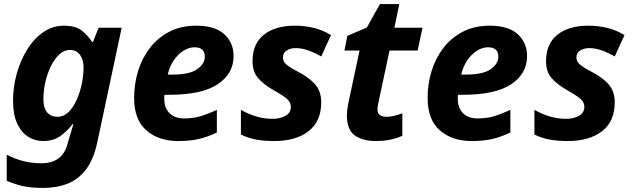

<svg xmlns="http://www.w3.org/2000/svg" viewBox="-20 -682 3104 942"><path d="M191 240Q130 240 90 230.5Q50 221 13 205V77Q51 97 93.5 108Q136 119 183 119Q234 119 266.5 95.5Q299 72 312 22L316 7Q321 -11 328.5 -34.5Q336 -58 340 -73H336Q310 -39 276 -14.5Q242 10 191 10Q152 10 118.5 -11Q85 -32 64.5 -75.5Q44 -119 44 -188Q44 -255 62 -320Q80 -385 113 -438.5Q146 -492 192 -524Q238 -556 294 -556Q347 -556 377.5 -534.5Q408 -513 432 -476H436L464 -546H577L458 13Q440 99 402.5 148.5Q365 198 312 219Q259 240 191 240ZM262 -109Q293 -109 316.5 -132.5Q340 -156 356.5 -193Q373 -230 381.5 -272Q390 -314 390 -351Q390 -390 372 -413.5Q354 -437 323 -437Q295 -437 271.5 -415.5Q248 -394 230.5 -359Q213 -324 203 -281Q193 -238 193 -195Q193 -152 211.5 -130.5Q230 -109 262 -109Z M854 10Q758 10 698 -42.5Q638 -95 638 -201Q638 -270 657.5 -333.5Q677 -397 715.5 -447Q754 -497 811 -526.5Q868 -556 943 -556Q1035 -556 1080.5 -514Q1126 -472 1126 -407Q1126 -321 1048.5 -269Q971 -217 812 -217H787Q786 -211 786 -206.5Q786 -202 786 -197Q786 -153 811.5 -127Q837 -101 883 -101Q926 -101 961 -111Q996 -121 1044 -143V-32Q1001 -11 957 -0.5Q913 10 854 10ZM803 -316H825Q910 -316 947.5 -342.5Q985 -369 985 -404Q985 -450 934 -450Q907 -450 880 -433Q853 -416 832.5 -386Q812 -356 803 -316Z M1326 10Q1274 10 1235 2.5Q1196 -5 1162 -22V-143Q1199 -122 1238 -110.5Q1277 -99 1318 -99Q1353 -99 1380 -113.5Q1407 -128 1407 -158Q1407 -178 1391 -194Q1375 -210 1325 -238Q1274 -267 1246.5 -298.5Q1219 -330 1219 -382Q1219 -467 1274.5 -511.5Q1330 -556 1427 -556Q1474 -556 1518 -545.5Q1562 -535 1604 -510L1556 -405Q1527 -422 1494.5 -434Q1462 -446 1430 -446Q1406 -446 1387 -434.5Q1368 -423 1368 -400Q1368 -381 1384 -366.5Q1400 -352 1442 -330Q1492 -305 1524 -270.5Q1556 -236 1556 -180Q1556 -86 1493.5 -38Q1431 10 1326 10Z M1824 10Q1760 10 1721 -17.5Q1682 -45 1682 -116Q1682 -141 1688 -171L1744 -434H1670L1684 -506L1780 -547L1844 -662H1939L1915 -546H2053L2029 -434H1891L1835 -171Q1832 -156 1832 -145Q1832 -126 1844 -117.5Q1856 -109 1875 -109Q1895 -109 1913.5 -113.5Q1932 -118 1954 -126V-16Q1931 -5 1898 2.5Q1865 10 1824 10Z M2294 10Q2198 10 2138 -42.5Q2078 -95 2078 -201Q2078 -270 2097.5 -333.5Q2117 -397 2155.5 -447Q2194 -497 2251 -526.5Q2308 -556 2383 -556Q2475 -556 2520.5 -514Q2566 -472 2566 -407Q2566 -321 2488.5 -269Q2411 -217 2252 -217H2227Q2226 -211 2226 -206.5Q2226 -202 2226 -197Q2226 -153 2251.5 -127Q2277 -101 2323 -101Q2366 -101 2401 -111Q2436 -121 2484 -143V-32Q2441 -11 2397 -0.5Q2353 10 2294 10ZM2243 -316H2265Q2350 -316 2387.5 -342.5Q2425 -369 2425 -404Q2425 -450 2374 -450Q2347 -450 2320 -433Q2293 -416 2272.5 -386Q2252 -356 2243 -316Z M2766 10Q2714 10 2675 2.5Q2636 -5 2602 -22V-143Q2639 -122 2678 -110.5Q2717 -99 2758 -99Q2793 -99 2820 -113.5Q2847 -128 2847 -158Q2847 -178 2831 -194Q2815 -210 2765 -238Q2714 -267 2686.5 -298.5Q2659 -330 2659 -382Q2659 -467 2714.5 -511.5Q2770 -556 2867 -556Q2914 -556 2958 -545.5Q3002 -535 3044 -510L2996 -405Q2967 -422 2934.5 -434Q2902 -446 2870 -446Q2846 -446 2827 -434.5Q2808 -423 2808 -400Q2808 -381 2824 -366.5Q2840 -352 2882 -330Q2932 -305 2964 -270.5Q2996 -236 2996 -180Q2996 -86 2933.5 -38Q2871 10 2766 10Z"/></svg>

Font: Noto IKEA Latin
Style: Bold Italic
Weight: 700
Italic angle: -12°
Designer: Monotype Design Team
Foundry: Monotype Imaging Inc.
Version: Version 1.0